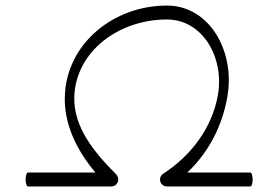

<svg xmlns="http://www.w3.org/2000/svg" viewBox="-20 -645 968 690"><path d="M80 25H380C394 25 405 14 405 0C405 -7 402 -13 398 -18C319 -97 243 -188 247 -299C254 -463 409 -575 580 -575C707 -575 787 -440 763 -303C742 -185 667 -86 567 -21C560 -17 555 -9 555 0C555 14 566 25 580 25H880C884 25 888 14 888 0C888 -14 884 -25 880 -25H653C730 -97 779 -193 797 -297C826 -462 732 -625 580 -625C387 -625 220 -488 213 -301C209 -198 257 -103 323 -25H80C76 -25 72 -14 72 0C72 14 76 25 80 25Z"/></svg>

Font: Nupuram Thin
Style: Regular
Weight: 100
Designer: Santhosh Thottingal (santhosh.thottingal@gmail.com)
Foundry: SMC
Version: Version 1.000